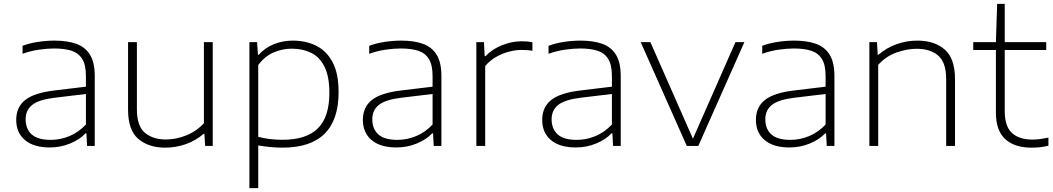

<svg xmlns="http://www.w3.org/2000/svg" viewBox="-20 -760 5486 1000"><path d="M239.5 8Q156 8 110.2 -30.2Q64.5 -68.5 64.5 -135.5Q64.5 -202 111.2 -239.2Q158 -276.5 264.5 -289L427.5 -308.5V-364.5Q427.5 -421.5 408.2 -452.8Q389 -484 352.2 -495.8Q315.5 -507.5 262.5 -507.5Q227.5 -507.5 184.5 -501.5Q141.5 -495.5 97.5 -480V-521.5Q133.5 -535 178 -541.8Q222.5 -548.5 264 -548.5Q330.5 -548.5 377.2 -531.8Q424 -515 448.8 -474.8Q473.5 -434.5 473.5 -364V0H433.5L430 -65.5H425.5Q395 -33 345 -12.5Q295 8 239.5 8ZM113.5 -138.5Q113.5 -88.5 145 -60Q176.5 -31.5 244 -31.5Q295 -31.5 342.5 -51.5Q390 -71.5 427.5 -111.5V-270.5L265 -251Q182.5 -241 148 -213.8Q113.5 -186.5 113.5 -138.5Z M840 9Q754 9 700.5 -36.5Q647 -82 647 -188.5V-540.5H693V-190.5Q693 -103 735 -68.2Q777 -33.5 844 -33.5Q895 -33.5 948 -54Q1001 -74.5 1042 -118V-540.5H1088V0H1048.5L1044.5 -63H1040.5Q999.5 -27.5 947.8 -9.2Q896 9 840 9Z M1279 220V-540.5H1319L1323.5 -474.5H1327Q1358.5 -509.5 1404.5 -529Q1450.5 -548.5 1505.5 -548.5Q1572.5 -548.5 1626.5 -522Q1680.5 -495.5 1712 -436.5Q1743.5 -377.5 1743.5 -280.5Q1743.5 9 1451.5 9Q1417 9 1384.2 5.5Q1351.5 2 1325 -2.5V220ZM1452.5 -32Q1575 -32 1635.2 -91.2Q1695.5 -150.5 1695.5 -276Q1695.5 -361.5 1670.2 -412.2Q1645 -463 1600.8 -484.8Q1556.5 -506.5 1499.5 -506.5Q1451.5 -506.5 1405.8 -487.2Q1360 -468 1325 -421.5V-47.5Q1381 -32 1452.5 -32Z M2045 8Q1961.5 8 1915.8 -30.2Q1870 -68.5 1870 -135.5Q1870 -202 1916.8 -239.2Q1963.5 -276.5 2070 -289L2233 -308.5V-364.5Q2233 -421.5 2213.8 -452.8Q2194.5 -484 2157.8 -495.8Q2121 -507.5 2068 -507.5Q2033 -507.5 1990 -501.5Q1947 -495.5 1903 -480V-521.5Q1939 -535 1983.5 -541.8Q2028 -548.5 2069.5 -548.5Q2136 -548.5 2182.8 -531.8Q2229.5 -515 2254.2 -474.8Q2279 -434.5 2279 -364V0H2239L2235.5 -65.5H2231Q2200.5 -33 2150.5 -12.5Q2100.5 8 2045 8ZM1919 -138.5Q1919 -88.5 1950.5 -60Q1982 -31.5 2049.5 -31.5Q2100.5 -31.5 2148 -51.5Q2195.5 -71.5 2233 -111.5V-270.5L2070.5 -251Q1988 -241 1953.5 -213.8Q1919 -186.5 1919 -138.5Z M2461 0V-540.5H2500.5L2504.5 -467.5H2509Q2542.5 -503.5 2594 -524.2Q2645.5 -545 2696.5 -545Q2712 -545 2724.8 -544Q2737.5 -543 2753 -540V-495.5Q2739.5 -498 2725.2 -499Q2711 -500 2695.5 -500Q2666.5 -500 2632 -491.2Q2597.5 -482.5 2564.8 -464Q2532 -445.5 2507 -416V0Z M2979 8Q2895.5 8 2849.8 -30.2Q2804 -68.5 2804 -135.5Q2804 -202 2850.8 -239.2Q2897.5 -276.5 3004 -289L3167 -308.5V-364.5Q3167 -421.5 3147.8 -452.8Q3128.5 -484 3091.8 -495.8Q3055 -507.5 3002 -507.5Q2967 -507.5 2924 -501.5Q2881 -495.5 2837 -480V-521.5Q2873 -535 2917.5 -541.8Q2962 -548.5 3003.5 -548.5Q3070 -548.5 3116.8 -531.8Q3163.5 -515 3188.2 -474.8Q3213 -434.5 3213 -364V0H3173L3169.5 -65.5H3165Q3134.5 -33 3084.5 -12.5Q3034.5 8 2979 8ZM2853 -138.5Q2853 -88.5 2884.5 -60Q2916 -31.5 2983.5 -31.5Q3034.5 -31.5 3082 -51.5Q3129.5 -71.5 3167 -111.5V-270.5L3004.5 -251Q2922 -241 2887.5 -213.8Q2853 -186.5 2853 -138.5Z M3557 0 3317 -540.5H3367.5L3589 -37.5L3810.5 -540.5H3857L3617 0Z M4092 8Q4008.5 8 3962.8 -30.2Q3917 -68.5 3917 -135.5Q3917 -202 3963.8 -239.2Q4010.5 -276.5 4117 -289L4280 -308.5V-364.5Q4280 -421.5 4260.8 -452.8Q4241.5 -484 4204.8 -495.8Q4168 -507.5 4115 -507.5Q4080 -507.5 4037 -501.5Q3994 -495.5 3950 -480V-521.5Q3986 -535 4030.5 -541.8Q4075 -548.5 4116.5 -548.5Q4183 -548.5 4229.8 -531.8Q4276.5 -515 4301.2 -474.8Q4326 -434.5 4326 -364V0H4286L4282.5 -65.5H4278Q4247.5 -33 4197.5 -12.5Q4147.5 8 4092 8ZM3966 -138.5Q3966 -88.5 3997.5 -60Q4029 -31.5 4096.5 -31.5Q4147.5 -31.5 4195 -51.5Q4242.5 -71.5 4280 -111.5V-270.5L4117.5 -251Q4035 -241 4000.5 -213.8Q3966 -186.5 3966 -138.5Z M4508 0V-540.5H4547.5L4551.5 -475H4555.5Q4597 -511 4649.5 -529.8Q4702 -548.5 4758 -548.5Q4846.5 -548.5 4900.2 -502.2Q4954 -456 4954 -347V0H4908V-347.5Q4908 -434.5 4866.8 -470.2Q4825.5 -506 4754 -506Q4706 -506 4651.2 -487.2Q4596.5 -468.5 4554 -422.5V0Z M5352 9Q5264.5 9 5215.8 -35.2Q5167 -79.5 5167 -173.5V-499.5H5049V-540.5H5167L5173.5 -740H5213V-540.5H5429V-499.5H5213V-182Q5213 -101.5 5250.8 -67.2Q5288.5 -33 5358 -33Q5393 -33 5440.5 -43.5V-1Q5415 5 5395 7Q5375 9 5352 9Z"/></svg>

Font: Encode Sans Expanded Expanded ExtraLight
Style: Regular
Weight: 200
Width: 7
Designer: Multiple Designers
Foundry: Impallari Type
Version: Version 3.000; ttfautohint (v1.8.3) -l 8 -r 50 -G 200 -x 14 